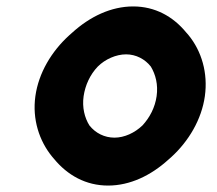

<svg xmlns="http://www.w3.org/2000/svg" viewBox="-20 -555 675 597"><path d="M284 -348C307 -371 341 -386 372 -386C403 -386 431 -371 449 -348C464 -323 472 -292 467 -256C462 -221 446 -190 423 -165C399 -142 367 -127 336 -127C305 -127 277 -141 258 -165C243 -189 235 -221 240 -256C245 -290 260 -323 284 -348ZM148 -61C190 -10 247 22 316 22C384 22 449 -9 504 -59L512 -66C567 -116 607 -184 617 -256C627 -328 607 -396 566 -446L559 -454C518 -504 462 -535 394 -535C326 -535 260 -504 204 -453L195 -445C140 -395 100 -328 90 -256C80 -184 102 -117 142 -68Z"/></svg>

Font: Hussar Woodtype
Style: SeBdObl
Weight: 900
Foundry: Cannot Into Space Fonts
Version: Version 1.07